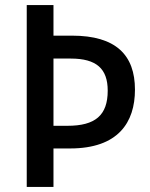

<svg xmlns="http://www.w3.org/2000/svg" viewBox="-20 -734 590 754"><path d="M510 -382C510 -518 435 -594 263 -594H190V-714H85V0H190V-151H255C444 -151 510 -253 510 -382ZM245 -240H190V-504H258C359 -504 403 -464 403 -378C403 -281 354 -240 245 -240Z"/></svg>

Font: Noto Sans Lao Looped SemiCondensed Medium
Style: Regular
Weight: 500
Width: 4
Designer: Mark Frömberg, Ben Mitchell
Foundry: The Fontpad Ltd
Version: Version 1.002